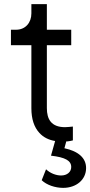

<svg xmlns="http://www.w3.org/2000/svg" viewBox="-20 -680 437 930"><path d="M286 230C350 230 397 190 397 134C397 86 361 53 292 38L301 5C302 5 304 5 306 5C316 4 325 2 333 0V-67C322 -66 306 -64 295 -64C228 -64 207 -103 207 -156V-461H325V-536H207V-660H132V-615C132 -570 103 -536 58 -536H33V-461H132V-156C132 -104 145 -64 171 -36C190 -15 216 -2 247 3L227 74C296 82 325 98 325 129C325 153 305 170 276 170C251 170 223 159 203 140L182 193C206 216 247 230 286 230Z"/></svg>

Font: Plus Jakarta Sans
Style: Regular
Weight: 400
Designer: Gumpita Rahayu
Foundry: Tokotype
Version: Version 2.071;gftools[0.9.30]